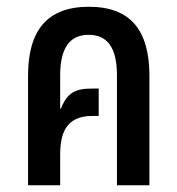

<svg xmlns="http://www.w3.org/2000/svg" viewBox="-20 -548 525 568"><path d="M63 0H158V-89C158 -152 174 -205 253 -205H272V-286H253C204 -286 179 -275 160 -226L158 -227V-325C158 -404 185 -445 242 -445C300 -445 326 -404 326 -325V0H422V-324C422 -455 369 -528 243 -528C117 -528 63 -455 63 -324Z"/></svg>

Font: Noto Sans Thai UI ExtraCondensed Medium
Style: Regular
Weight: 500
Width: 3
Designer: Monotype Design Team
Foundry: Monotype Imaging Inc.
Version: Version 1.901